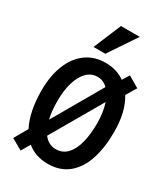

<svg xmlns="http://www.w3.org/2000/svg" viewBox="-241 -1098 1082 1235"><g transform="rotate(30 300.0 -481.0)"><path d="M97 -118Q71 -167.5 58 -233Q45 -298.5 45 -375Q45 -484.5 77.8 -565.8Q110.5 -647 171.2 -691Q232 -735 314.5 -735Q397.5 -735 458 -692L489 -743L571.5 -694.5L526 -618Q554.5 -573 569 -512Q583.5 -451 583.5 -376.5Q583.5 -261.5 555.2 -173.8Q527 -86 466.8 -35.8Q406.5 14.5 314.5 14.5Q222.5 14.5 160 -38L122 27.5L40.5 -18.5ZM461 -369Q461 -451.5 439.5 -516L222 -140.5Q257.5 -93 313 -93Q363.5 -93 396.8 -129.2Q430 -165.5 445.5 -227.5Q461 -289.5 461 -369ZM181 -236 390.5 -599Q357.5 -631 315 -631Q269 -631 235.8 -597.5Q202.5 -564 185 -504.5Q167.5 -445 167.5 -367.5Q167.5 -292 181 -236ZM195 -784 280.5 -989H420L282.5 -784Z"/></g></svg>

Font: JuliaMono SemiBold
Style: Regular
Weight: 600
Monospace: yes
Designer: cormullion
Foundry: corm
Version: Version 0.055; ttfautohint (v1.8.4)